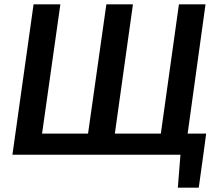

<svg xmlns="http://www.w3.org/2000/svg" viewBox="-20 -710 1019 881"><path d="M926 -97 913 0 892 151H796L808 0H37L134 -690H257L173 -97H384L468 -690H590L507 -97H718L801 -690H923L841 -97Z"/></svg>

Font: Exo 2.0 Semi Bold
Style: Italic
Weight: 600
Italic angle: -8°
Designer: Natanael Gama
Version: Version 1.001;PS 001.001;hotconv 1.0.70;makeotf.lib2.5.58329